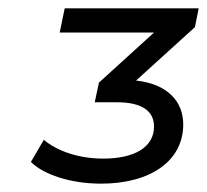

<svg xmlns="http://www.w3.org/2000/svg" viewBox="-20 -762 496 460"><path d="M456 -742H135L123 -684H349L217 -564L207 -517H260C320 -517 349 -496 349 -459C349 -409 302 -382 227 -382C169 -382 117 -400 85 -427L54 -374C84 -344 149 -322 222 -322C340 -322 419 -376 419 -464C419 -520 380 -561 306 -569L447 -697Z"/></svg>

Font: AWKNG-Font Medium
Style: Italic
Weight: 500
Italic angle: -11.3°
Designer: Awakening Church
Foundry: Awakening Church
Version: Version 1.700;PS 001.700;hotconv 1.0.88;makeotf.lib2.5.64775